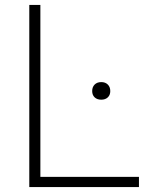

<svg xmlns="http://www.w3.org/2000/svg" viewBox="-20 -760 593 780"><path d="M99 0V-740H144V-41.5H544.5V0ZM391.5 -355Q374.5 -355 364.5 -364.5Q354.5 -374 354.5 -390Q354.5 -406.5 364.5 -416.5Q374.5 -426.5 391.5 -426.5Q408 -426.5 418 -416.5Q428 -406.5 428 -390Q428 -374 418 -364.5Q408 -355 391.5 -355Z"/></svg>

Font: Encode Sans Semi Expanded ExtraLight
Style: Regular
Weight: 200
Width: 6
Designer: Multiple Designers
Foundry: Impallari Type
Version: Version 3.000; ttfautohint (v1.8.3) -l 8 -r 50 -G 200 -x 14 